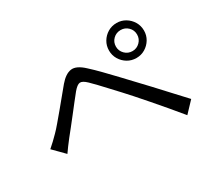

<svg xmlns="http://www.w3.org/2000/svg" viewBox="-134 -953 1268 1156"><g transform="rotate(-30 500.0 -375.0)"><path d="M704 -600Q704 -570 725.5 -548.5Q747 -527 778 -527Q808 -527 829.5 -548.5Q851 -570 851 -600Q851 -631 829.5 -652Q808 -673 778 -673Q747 -673 725.5 -652Q704 -631 704 -600ZM656 -600Q656 -634 672.5 -661.5Q689 -689 716.5 -705.5Q744 -722 778 -722Q811 -722 838.5 -705.5Q866 -689 882.5 -661.5Q899 -634 899 -600Q899 -567 882.5 -539.5Q866 -512 838.5 -495.5Q811 -479 778 -479Q744 -479 716.5 -495.5Q689 -512 672.5 -539.5Q656 -567 656 -600ZM53 -263Q73 -280 88.5 -295Q104 -310 124 -330Q142 -348 165.5 -376Q189 -404 216.5 -436.5Q244 -469 271 -502.5Q298 -536 321 -563Q361 -610 400 -615.5Q439 -621 490 -573Q521 -545 557.5 -507.5Q594 -470 630 -432Q666 -394 695 -363Q729 -328 771 -282.5Q813 -237 857 -189.5Q901 -142 939 -101L870 -28Q835 -71 795.5 -117.5Q756 -164 717.5 -208.5Q679 -253 647 -289Q625 -314 598 -343Q571 -372 544 -401Q517 -430 493.5 -455Q470 -480 454 -495Q425 -523 406.5 -521Q388 -519 362 -488Q344 -466 321 -436.5Q298 -407 273 -375Q248 -343 225 -314Q202 -285 185 -264Q170 -245 154.5 -224Q139 -203 128 -187Z"/></g></svg>

Font: Noto Sans TC
Style: Regular
Weight: 400
Designer: Ryoko NISHIZUKA  (kana, bopomofo & ideographs); Paul D. Hunt (Latin, Greek & Cyrillic); Sandoll Communications , Soo-you
Foundry: Adobe
Version: Version 2.004-H2;hotconv 1.0.118;makeotfexe 2.5.65603